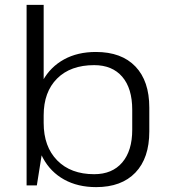

<svg xmlns="http://www.w3.org/2000/svg" viewBox="-20 -760 700 787"><path d="M374 7Q299 7 243 -24Q187 -55 156 -112.5Q125 -170 125 -248V-297Q125 -375 156 -430.5Q187 -486 242.5 -516.5Q298 -547 373 -547Q478 -547 535 -487.5Q592 -428 592 -319V-221Q592 -112 535 -52.5Q478 7 374 7ZM89 -740H159V-176L131 0H89ZM366 -46Q440 -46 481 -94Q522 -142 522 -228V-310Q522 -398 481 -445.5Q440 -493 366 -493Q269 -493 214 -438Q159 -383 159 -287V-256Q159 -159 214.5 -102.5Q270 -46 366 -46Z"/></svg>

Font: Pathway Extreme 28pt Light
Style: Regular
Weight: 300
Designer: Eduardo Rodriguez Tunni
Foundry: Eduardo Rodriguez Tunni
Version: Version 1.001;gftools[0.9.26]